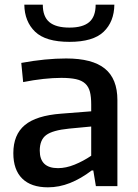

<svg xmlns="http://www.w3.org/2000/svg" viewBox="-20 -796 589 821"><path d="M277 -617Q175 -617 130 -660.5Q85 -704 84 -776H163Q163 -725 191 -701.5Q219 -678 277 -678Q334 -678 361.5 -701.5Q389 -725 389 -776H469Q468 -703 423 -660Q378 -617 277 -617ZM228 -77Q262 -77 299 -92Q336 -107 370 -130V-255L275 -246Q205 -239 177.5 -218.5Q150 -198 150 -152Q150 -77 228 -77ZM185 5Q113 5 75 -32.5Q37 -70 37 -141Q37 -220 86 -261Q135 -302 242 -310L370 -320V-349Q370 -382 364.5 -403.5Q359 -425 344.5 -438.5Q330 -452 305 -457.5Q280 -463 242 -463Q207 -463 165.5 -458.5Q124 -454 79 -445L71 -527Q175 -546 263 -546Q375 -546 428.5 -502.5Q482 -459 482 -368V0H390L379 -67H372Q326 -32 279.5 -13.5Q233 5 185 5Z"/></svg>

Font: EncodeSans
Style: Medium
Weight: 500
Designer: Pablo Impallari, Andres Torresi
Foundry: Pablo Impallari, Andres Torresi
Version: Version 1.000; ttfautohint (v1.4.1)